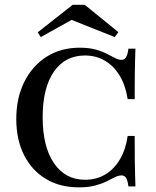

<svg xmlns="http://www.w3.org/2000/svg" viewBox="-20 -785 661 816"><path d="M315.3 11.3Q234.7 11.3 175 -24.6Q115.3 -60.5 82.3 -125.8Q49.2 -191.1 49.2 -279Q49.2 -369.4 83.5 -437.5Q117.7 -505.6 178.2 -544Q238.7 -582.3 318.5 -582.3Q358.1 -582.3 385.9 -574.6Q413.7 -566.9 433.9 -556.5Q454 -546 469 -538.3Q483.9 -530.6 496.8 -530.6Q508.9 -530.6 515.7 -541.9Q522.6 -553.2 525.8 -578.2H555.6Q554.8 -554 554 -526.6Q553.2 -499.2 552.8 -460.5Q552.4 -421.8 552.4 -363.7H522.6Q513.7 -421.8 488.7 -463.3Q463.7 -504.8 425.8 -527Q387.9 -549.2 341.1 -549.2Q256.5 -549.2 208.9 -480.2Q161.3 -411.3 161.3 -286.3Q161.3 -162.1 209.3 -91.5Q257.3 -21 341.9 -21Q389.5 -21 427.4 -43.5Q465.3 -66.1 489.9 -108.1Q514.5 -150 522.6 -207.3H552.4Q552.4 -151.6 552.8 -112.9Q553.2 -74.2 554 -46Q554.8 -17.7 555.6 7.3H525.8Q522.6 -18.5 515.7 -29Q508.9 -39.5 496.8 -39.5Q483.1 -39.5 468.1 -31.9Q453.2 -24.2 433.1 -14.1Q412.9 -4 384.3 3.6Q355.6 11.3 315.3 11.3ZM153.2 -627.4 140.3 -647.6 288.7 -764.5H340.3L483.1 -648.4L467.7 -627.4L261.3 -709.7L302.4 -710.5Z"/></svg>

Font: Playfair SemiBold
Style: Regular
Weight: 600
Designer: Claus Eggers Sørensen
Foundry: Claus Eggers Sørensen
Version: Version 2.001;gftools[0.9.30]